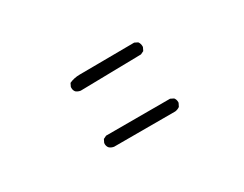

<svg xmlns="http://www.w3.org/2000/svg" viewBox="-51 -807 1102 868"><g transform="rotate(-30 500.0 -373.0)"><path d="M707 -221.7Q707 -235.8 699.2 -245.1L682.6 -253.4H348.6L332.5 -245.6L324.7 -229.5Q324.2 -227.5 324.2 -223.1Q324.2 -218.8 325.9 -212.9Q327.6 -207 332.5 -201.7Q342.3 -193.8 355 -191.9H674.3Q687 -193.4 698.2 -201.2L706.5 -217.8Q707 -219.7 707 -221.7ZM693.4 -520.5Q693.4 -535.2 685.5 -545.9L668.9 -554.2L383.8 -552.2Q353.5 -552.2 328.6 -540.5L320.8 -524.4Q320.3 -521.5 320.3 -518.6Q320.3 -505.4 328.1 -496.6Q337.9 -488.8 351.1 -486.8L668.9 -492.7L685.1 -500.5L692.9 -516.6Q693.4 -518.6 693.4 -520.5Z"/></g></svg>

Font: Bakudai
Style: ExtraLight
Weight: 200
Version: Version 1.48